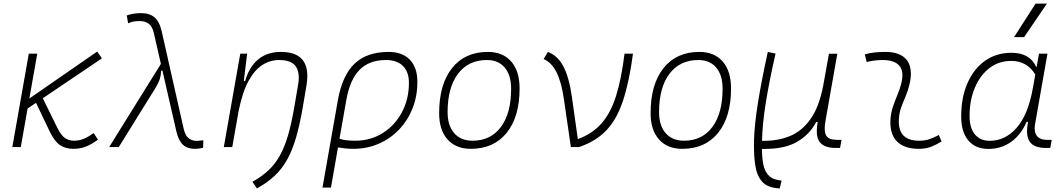

<svg xmlns="http://www.w3.org/2000/svg" viewBox="-20 -815 5899 1064"><path d="M48.3 0 139.6 -517.6H186.5L142.6 -269L518.6 -529.3L544.9 -491.7L217.3 -270.5L297.9 -106.4Q317.9 -65.9 339.6 -50.5Q361.3 -35.2 389.6 -35.2Q417.5 -35.2 442.6 -45.2Q467.8 -55.2 499 -77.6L522.9 -41Q486.3 -14.2 454.8 -2.2Q423.3 9.8 385.3 9.8Q342.8 9.8 312.3 -11Q281.7 -31.7 254.9 -87.4L179.7 -245.1L132.8 -213.9L95.2 0Z M1059.6 9.8Q1018.6 9.8 993.9 -12.7Q969.2 -35.2 957 -88.4L879.9 -424.8L873 -422.4Q871.1 -391.1 862.8 -369.6Q854.5 -348.1 837.4 -320.8L638.2 0H585L871.6 -460.9L833 -629.9Q824.7 -667.5 804.9 -682.9Q785.2 -698.2 754.9 -698.2Q732.9 -698.2 720.2 -695.8Q707.5 -693.4 689.9 -686L682.6 -729.5Q704.1 -736.8 722.7 -739.5Q741.2 -742.2 762.7 -742.2Q808.6 -742.2 836.4 -718.8Q864.3 -695.3 876.5 -639.6L997.6 -102.5Q1005.9 -65.4 1024.2 -49.8Q1042.5 -34.2 1072.3 -34.2Q1079.6 -34.2 1106.9 -37.6L1105.5 3.9Q1084.5 9.8 1059.6 9.8Z M1220.2 0 1311.5 -517.6H1349.6L1331.1 -365.7H1338.4Q1359.9 -442.9 1409.9 -485.1Q1460 -527.3 1536.6 -527.3Q1683.1 -527.3 1683.1 -394Q1683.1 -369.6 1678.2 -340.3L1659.2 -228Q1642.1 -127 1621.1 -54.4Q1600.1 18.1 1571 70.1Q1542 122.1 1501.2 159.9Q1460.4 197.8 1403.8 229L1378.9 192.4Q1430.7 163.6 1467.8 128.9Q1504.9 94.2 1531.2 46.6Q1557.6 -1 1576.9 -67.6Q1596.2 -134.3 1611.8 -227.1L1631.8 -344.2Q1635.7 -366.2 1635.7 -384.8Q1635.7 -424.3 1618.7 -447.8Q1593.8 -482.4 1526.9 -482.4Q1477.5 -482.4 1434.3 -455.3Q1391.1 -428.2 1357.2 -366.2Q1323.2 -304.2 1302.2 -198.7L1267.1 0Z M2133.8 -527.3Q2209.5 -527.3 2251.2 -484.1Q2293 -440.9 2293 -361.3Q2293 -282.2 2266.1 -214.6Q2239.3 -147 2191.2 -96.7Q2143.1 -46.4 2078.4 -18.3Q2013.7 9.8 1937.5 9.8Q1916 9.8 1895.3 7.6Q1874.5 5.4 1853 2L1814 224.6H1767.1L1852.5 -260.3Q1877 -397.5 1945.1 -462.4Q2013.2 -527.3 2133.8 -527.3ZM1861.3 -46.4Q1889.6 -35.2 1948.2 -35.2Q2033.2 -35.2 2100.6 -77.4Q2168 -119.6 2207 -192.4Q2246.1 -265.1 2246.1 -356.4Q2246.1 -416.5 2212.9 -449.5Q2179.7 -482.4 2119.1 -482.4Q2026.4 -482.4 1972.7 -428.2Q1918.9 -374 1898.9 -259.3Z M2588.9 9.8Q2506.3 9.8 2460 -42.5Q2413.6 -94.7 2413.6 -187.5Q2413.6 -347.7 2485.1 -437.5Q2556.6 -527.3 2683.6 -527.3Q2766.6 -527.3 2813 -474.1Q2859.4 -420.9 2859.4 -325.2Q2859.4 -167.5 2787.8 -78.9Q2716.3 9.8 2588.9 9.8ZM2598.6 -35.2Q2699.2 -35.2 2755.9 -111.3Q2812.5 -187.5 2812.5 -323.7Q2812.5 -398.4 2777.1 -440.4Q2741.7 -482.4 2677.7 -482.4Q2575.7 -482.4 2518.1 -406Q2460.4 -329.6 2460.4 -193.8Q2460.4 -119.1 2497.1 -77.1Q2533.7 -35.2 2598.6 -35.2Z M3143.6 0 3105.5 -262.2Q3091.8 -358.4 3064.7 -413.3Q3037.6 -468.3 2992.7 -487.8L3016.1 -527.3Q3071.8 -506.3 3103 -445.3Q3134.3 -384.3 3149.4 -276.9L3182.1 -43.9Q3262.7 -73.7 3313.5 -131.3Q3364.3 -189 3394 -283.4Q3423.8 -377.9 3440.9 -517.6H3487.8Q3466.8 -359.4 3432.1 -255.9Q3397.5 -152.3 3339.1 -91.6Q3280.8 -30.8 3188.5 0Z M3760.7 9.8Q3678.2 9.8 3631.8 -42.5Q3585.4 -94.7 3585.4 -187.5Q3585.4 -347.7 3657 -437.5Q3728.5 -527.3 3855.5 -527.3Q3938.5 -527.3 3984.9 -474.1Q4031.2 -420.9 4031.2 -325.2Q4031.2 -167.5 3959.7 -78.9Q3888.2 9.8 3760.7 9.8ZM3770.5 -35.2Q3871.1 -35.2 3927.7 -111.3Q3984.4 -187.5 3984.4 -323.7Q3984.4 -398.4 3949 -440.4Q3913.6 -482.4 3849.6 -482.4Q3747.6 -482.4 3689.9 -406Q3632.3 -329.6 3632.3 -193.8Q3632.3 -119.1 3668.9 -77.1Q3705.6 -35.2 3770.5 -35.2Z M4300.8 229 4293 228.5Q4231.4 224.6 4201.9 189.9Q4172.4 155.3 4164.6 95.7Q4158.2 49.8 4158.2 -7.8Q4158.2 -24.4 4158.7 -42.5Q4161.1 -124 4179.7 -241.7Q4198.2 -359.4 4234.9 -527.3L4277.8 -518.1Q4241.2 -356.9 4223.1 -241.5Q4205.1 -126 4203.1 -42Q4203.1 -38.1 4203.1 -34.7H4210.4Q4291.5 -33.7 4358.2 -61.3Q4424.8 -88.9 4471.9 -155.5Q4519 -222.2 4541.5 -337.9L4544.9 -357.9Q4545.4 -358.9 4545.4 -359.9V-359.4L4573.7 -517.1H4620.1L4554.2 -143.1Q4550.3 -120.1 4550.3 -103Q4550.3 -76.7 4559.1 -63Q4573.2 -40 4619.1 -40H4643.6L4635.3 4.9H4611.3Q4548.8 4.9 4522.9 -27.3Q4506.3 -48.3 4506.3 -88.4Q4506.3 -110.8 4511.2 -138.7H4502.9Q4467.3 -69.8 4396.7 -28.8Q4326.2 12.2 4205.6 10.3H4202.6Q4202.6 57.6 4209.7 94.5Q4216.8 131.3 4236.6 154.3Q4256.3 177.2 4295.9 183.6L4311.5 186Z M5182.6 -66.9 5197.8 -31.2Q5170.9 -14.2 5141.4 -2.2Q5111.8 9.8 5073.2 9.8Q4990.7 9.8 4950.2 -31.7Q4914.1 -68.8 4914.1 -136.7Q4914.1 -144.5 4914.6 -153.3Q4917 -189.9 4928.7 -224.4Q4940.4 -258.8 4954.1 -291.5Q4967.8 -324.2 4975.1 -355Q4981 -378.4 4981 -397.5Q4981 -429.7 4964.4 -450.2Q4937 -482.4 4872.1 -482.4Q4825.7 -482.4 4782.7 -471.2L4772.5 -513.7Q4801.3 -522 4830.1 -524.7Q4858.9 -527.3 4887.7 -527.3Q4970.7 -527.3 5006.3 -481Q5027.8 -452.1 5027.8 -407.2Q5027.8 -379.4 5019.5 -345.2Q5011.2 -310.5 4998.5 -280.8Q4985.4 -250.5 4974.6 -221.2Q4963.9 -191.9 4961.4 -157.7Q4960.9 -149.9 4960.9 -142.1Q4960.9 -35.2 5072.8 -35.2Q5103.5 -35.2 5127 -42.5Q5150.4 -49.8 5182.6 -66.9Z M5724.6 -444.3 5737.8 -517.6H5784.7L5716.8 -131.8Q5713.9 -116.7 5713.9 -104Q5713.9 -40 5783.2 -40H5808.1L5800.3 4.9H5776.9Q5710 4.9 5686 -30.3Q5671.4 -51.8 5671.4 -87.9Q5671.4 -110.8 5677.2 -139.6H5668.9Q5638.2 -67.9 5583.3 -28.8Q5528.3 10.3 5457.5 10.3Q5385.3 10.3 5345.9 -36.9Q5306.6 -84 5306.6 -169.4Q5306.6 -275.4 5341.6 -354.7Q5376.5 -434.1 5439 -478.3Q5501.5 -522.5 5585.4 -522.5Q5687 -522.5 5722.2 -444.3ZM5584 -477.5Q5514.6 -477.5 5462.9 -437.5Q5411.1 -397.5 5382.1 -328.4Q5353 -259.3 5353 -171.9Q5353 -106 5382.6 -70.3Q5412.1 -34.7 5464.8 -34.7Q5550.8 -34.7 5614.3 -107.2Q5677.7 -179.7 5703.6 -325.7L5717.3 -401.9Q5671.4 -477.5 5584 -477.5ZM5599.6 -609.4 5718.8 -794.9H5781.7L5655.3 -609.4Z"/></svg>

Font: CaskaydiaCove NFP ExtraLight
Style: Italic
Weight: 200
Italic angle: -10°
Designer: Aaron Bell
Foundry: Saja Typeworks
Version: Version 2111.001; VTT 6.35;Nerd Fonts 3.1.1